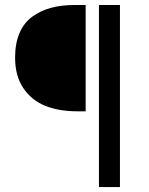

<svg xmlns="http://www.w3.org/2000/svg" viewBox="-20 -676 601 776"><path d="M379.9 80.1V-655.8H464.8V80.1ZM293 -226.1Q218.3 -226.1 162.8 -248.3Q107.4 -270.5 74.2 -320.1Q41 -369.6 41 -442.9Q41 -500.5 58.8 -542.2Q76.7 -584 110.1 -608.4Q143.6 -632.8 186 -644.3Q228.5 -655.8 282.2 -655.8H326.2V-226.1Z"/></svg>

Font: Source Sans Pro
Style: Regular
Weight: 400
Designer: Paul D. Hunt
Foundry: Adobe Systems Incorporated
Version: Version 3.006;hotconv 1.0.111;makeotfexe 2.5.65597